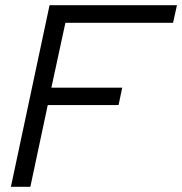

<svg xmlns="http://www.w3.org/2000/svg" viewBox="-20 -720 702 740"><path d="M22 0 171 -700H662L647 -632H232L178 -382H451L437 -315H164L97 0Z"/></svg>

Font: Red Hat Display
Style: Italic
Weight: 300
Italic angle: -12°
Designer: Pentagram, MCKL
Foundry: Pentagram, MCKL
Version: Version 1.023